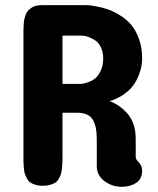

<svg xmlns="http://www.w3.org/2000/svg" viewBox="-20 -720 611 744"><path d="M70.8 -116.2V-585.9Q70.8 -600.1 71 -607.4Q71.3 -614.7 72 -627.7Q72.8 -640.6 74.7 -647.5Q76.7 -654.3 80.1 -664.1Q83.5 -673.8 89.1 -679.2Q94.7 -684.6 102.5 -690.2Q110.4 -695.8 121.3 -698Q132.3 -700.2 146 -700.2H311Q315.4 -700.2 323.5 -699.7Q331.5 -699.2 354.2 -695.1Q377 -690.9 397.7 -683.8Q418.5 -676.8 443.8 -661.4Q469.2 -646 487.5 -625Q505.9 -604 518.3 -569.8Q530.8 -535.6 530.8 -493.2Q530.8 -481 528.6 -466.3Q526.4 -451.7 518.3 -430.2Q510.3 -408.7 497.3 -390.4Q484.4 -372.1 460.2 -354.7Q436 -337.4 404.8 -328.1Q424.3 -320.8 440.7 -309.6Q457 -298.3 472.7 -281.2Q488.3 -264.2 497.1 -238.8Q505.9 -213.4 505.9 -182.1V-110.8Q505.9 -103.5 515.1 -94.2Q530.8 -78.6 530.8 -59.1Q530.8 -26.9 507.8 -11.5Q484.9 3.9 451.2 3.9Q415 3.9 385 -18.1Q355 -40 355 -76.2V-182.1Q355 -231.9 338.6 -257.6Q322.3 -283.2 277.8 -283.2H222.2V-116.2Q222.2 -99.6 221.9 -91.1Q221.7 -82.5 220.2 -67.9Q218.8 -53.2 216.1 -45.4Q213.4 -37.6 208 -27.6Q202.6 -17.6 194.6 -12.5Q186.5 -7.3 174.3 -3.7Q162.1 0 146 0Q130.4 0 118.2 -3.7Q106 -7.3 98.1 -12.5Q90.3 -17.6 85 -27.6Q79.6 -37.6 76.7 -45.4Q73.7 -53.2 72.5 -67.9Q71.3 -82.5 71 -91.1Q70.8 -99.6 70.8 -116.2ZM290 -395Q293.5 -395 299.6 -395.5Q305.7 -396 321.3 -401.4Q336.9 -406.7 348.6 -416Q360.4 -425.3 370.1 -445.6Q379.9 -465.8 379.9 -493.2Q379.9 -518.1 371.1 -536.4Q362.3 -554.7 349.6 -563Q336.9 -571.3 324.2 -576.2Q311.5 -581.1 302.7 -581.5L293.9 -582H222.2V-395Z"/></svg>

Font: Concert One
Style: Regular
Weight: 400
Designer: Johan Kallas, Mihkel Virkus
Foundry: Johan Kallas, Mihkel Virkus
Version: Version 1.003